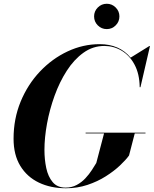

<svg xmlns="http://www.w3.org/2000/svg" viewBox="-20 -996 822 1026"><path d="M482.8 -908.4Q482.8 -936.1 502.6 -956Q522.5 -975.9 550.6 -975.9Q578.4 -975.9 598.2 -956Q618.1 -936.1 618.1 -908.4Q618.1 -880.2 598.2 -860.4Q578.4 -840.5 550.6 -840.5Q522.5 -840.5 502.6 -860.4Q482.8 -880.2 482.8 -908.4ZM437.5 -287H757.5V-283H700L669.5 -165Q652.5 -141.5 620.8 -111.5Q589 -81.5 545.2 -53.8Q501.5 -26 447.5 -8Q393.5 10 332.5 10Q251 10 187.8 -20.2Q124.5 -50.5 88.5 -109.5Q52.5 -168.5 52.5 -255Q52.5 -361 90.2 -452.8Q128 -544.5 193.2 -613.5Q258.5 -682.5 341 -721.2Q423.5 -760 512.5 -760Q618.5 -760 678 -688L778 -750H781.5L730.5 -530H726.5Q725.5 -601 699.2 -650.2Q673 -699.5 630.2 -725Q587.5 -750.5 537.5 -750.5Q476.5 -750.5 426 -714.2Q375.5 -678 336.8 -617.8Q298 -557.5 271.5 -484Q245 -410.5 231.2 -335.2Q217.5 -260 217.5 -195Q217.5 -144 227.2 -98Q237 -52 261.5 -22.8Q286 6.5 330.5 6.5Q364 6.5 390.2 -7.8Q416.5 -22 436.5 -43.5Q456.5 -65 470.8 -87.2Q485 -109.5 494.5 -125L536 -283H437.5Z"/></svg>

Font: Bodoni* 48pt
Style: Bold Italic
Weight: 700
Italic angle: -13°
Version: Version 2.3